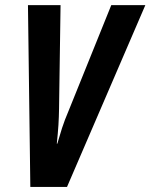

<svg xmlns="http://www.w3.org/2000/svg" viewBox="-20 -734 591 754"><path d="M99.1 0 89.8 -713.9H217.8L211.9 -307.1Q211.4 -274.9 209.5 -243.4Q207.5 -211.9 203.1 -169.9H205.1Q213.4 -199.2 223.6 -231Q233.9 -262.7 249 -297.9L417 -713.9H550.8L243.2 0Z"/></svg>

Font: Open Sans Condensed
Style: Bold Italic
Weight: 700
Width: 3
Italic angle: -12°
Designer: Monotype Design Team
Foundry: Monotype Imaging Inc.
Version: Version 3.003; ttfautohint (v1.8.4)